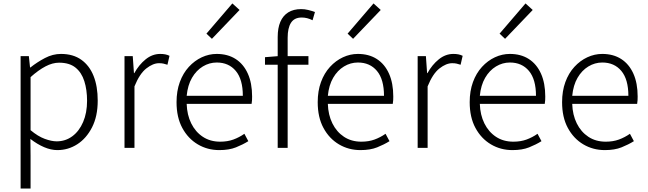

<svg xmlns="http://www.w3.org/2000/svg" viewBox="-20 -861 3775 1118"><path d="M100 237V-534H148L155 -468H157Q196 -499 241.5 -523Q287 -547 335 -547Q406 -547 453.5 -513Q501 -479 525 -418.5Q549 -358 549 -275Q549 -184 516 -119.5Q483 -55 430 -21Q377 13 314 13Q277 13 237 -4Q197 -21 157 -52L158 46V237ZM310 -38Q361 -38 401 -67.5Q441 -97 464 -150.5Q487 -204 487 -274Q487 -338 471 -388.5Q455 -439 419.5 -467.5Q384 -496 324 -496Q286 -496 245 -474.5Q204 -453 158 -412V-103Q201 -67 240.5 -52.5Q280 -38 310 -38Z M705 0V-534H753L760 -435H762Q789 -484 828 -515.5Q867 -547 913 -547Q929 -547 942 -544.5Q955 -542 967 -536L955 -484Q942 -488 932 -490.5Q922 -493 906 -493Q871 -493 832 -462.5Q793 -432 763 -358V0Z M1257 13Q1188 13 1131.5 -20.5Q1075 -54 1041.5 -116Q1008 -178 1008 -266Q1008 -331 1027 -383Q1046 -435 1079.5 -471.5Q1113 -508 1155 -527.5Q1197 -547 1242 -547Q1306 -547 1352 -517.5Q1398 -488 1423 -432.5Q1448 -377 1448 -299Q1448 -288 1447.5 -277.5Q1447 -267 1445 -256H1067Q1069 -192 1093.5 -142.5Q1118 -93 1161 -64.5Q1204 -36 1262 -36Q1305 -36 1339 -48.5Q1373 -61 1403 -82L1426 -39Q1394 -19 1354 -3Q1314 13 1257 13ZM1067 -303H1394Q1394 -399 1353 -448Q1312 -497 1242 -497Q1199 -497 1161 -474Q1123 -451 1098 -408Q1073 -365 1067 -303ZM1214 -635 1182 -665 1333 -841 1375 -803Z M1597 0V-645Q1597 -698 1612.5 -734Q1628 -770 1658.5 -789Q1689 -808 1734 -808Q1754 -808 1774.5 -803Q1795 -798 1814 -791L1800 -743Q1769 -759 1737 -759Q1694 -759 1674.5 -728.5Q1655 -698 1655 -641V0ZM1523 -484V-528L1598 -534H1776V-484Z M2079 13Q2010 13 1953.5 -20.5Q1897 -54 1863.5 -116Q1830 -178 1830 -266Q1830 -331 1849 -383Q1868 -435 1901.5 -471.5Q1935 -508 1977 -527.5Q2019 -547 2064 -547Q2128 -547 2174 -517.5Q2220 -488 2245 -432.5Q2270 -377 2270 -299Q2270 -288 2269.5 -277.5Q2269 -267 2267 -256H1889Q1891 -192 1915.5 -142.5Q1940 -93 1983 -64.5Q2026 -36 2084 -36Q2127 -36 2161 -48.5Q2195 -61 2225 -82L2248 -39Q2216 -19 2176 -3Q2136 13 2079 13ZM1889 -303H2216Q2216 -399 2175 -448Q2134 -497 2064 -497Q2021 -497 1983 -474Q1945 -451 1920 -408Q1895 -365 1889 -303ZM2036 -635 2004 -665 2155 -841 2197 -803Z M2412 0V-534H2460L2467 -435H2469Q2496 -484 2535 -515.5Q2574 -547 2620 -547Q2636 -547 2649 -544.5Q2662 -542 2674 -536L2662 -484Q2649 -488 2639 -490.5Q2629 -493 2613 -493Q2578 -493 2539 -462.5Q2500 -432 2470 -358V0Z M2964 13Q2895 13 2838.5 -20.5Q2782 -54 2748.5 -116Q2715 -178 2715 -266Q2715 -331 2734 -383Q2753 -435 2786.5 -471.5Q2820 -508 2862 -527.5Q2904 -547 2949 -547Q3013 -547 3059 -517.5Q3105 -488 3130 -432.5Q3155 -377 3155 -299Q3155 -288 3154.5 -277.5Q3154 -267 3152 -256H2774Q2776 -192 2800.5 -142.5Q2825 -93 2868 -64.5Q2911 -36 2969 -36Q3012 -36 3046 -48.5Q3080 -61 3110 -82L3133 -39Q3101 -19 3061 -3Q3021 13 2964 13ZM2774 -303H3101Q3101 -399 3060 -448Q3019 -497 2949 -497Q2906 -497 2868 -474Q2830 -451 2805 -408Q2780 -365 2774 -303ZM2921 -635 2889 -665 3040 -841 3082 -803Z M3502 13Q3433 13 3376.5 -20.5Q3320 -54 3286.5 -116Q3253 -178 3253 -266Q3253 -331 3272 -383Q3291 -435 3324.5 -471.5Q3358 -508 3400 -527.5Q3442 -547 3487 -547Q3551 -547 3597 -517.5Q3643 -488 3668 -432.5Q3693 -377 3693 -299Q3693 -288 3692.5 -277.5Q3692 -267 3690 -256H3312Q3314 -192 3338.5 -142.5Q3363 -93 3406 -64.5Q3449 -36 3507 -36Q3550 -36 3584 -48.5Q3618 -61 3648 -82L3671 -39Q3639 -19 3599 -3Q3559 13 3502 13ZM3312 -303H3639Q3639 -399 3598 -448Q3557 -497 3487 -497Q3444 -497 3406 -474Q3368 -451 3343 -408Q3318 -365 3312 -303Z"/></svg>

Font: Noto Sans TC Thin Light
Style: Regular
Weight: 300
Version: Version 2.004-H2;hotconv 1.0.118;makeotfexe 2.5.65603